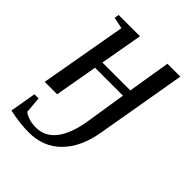

<svg xmlns="http://www.w3.org/2000/svg" viewBox="-195 -564 885 885"><g transform="rotate(45 248.0 -121.0)"><path d="M459 -459 383 -18Q364 94 302 156Q241 217 147 217Q88 217 19 202L41 74H68L75 155Q107 178 154 178Q212 178 250 130Q288 81 303 -12L334 -210H152L115 0H34L109 -425L53 -437L57 -459H196L159 -251H341L375 -459Z"/></g></svg>

Font: Libra Serif Modern
Style: Italic
Weight: 400
Italic angle: -12°
Designer: Stefan Peev, Context Ltd
Foundry: Stefan Peev, Context Ltd
Version: Version 1.000